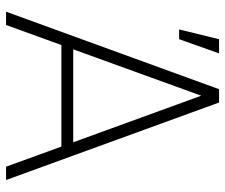

<svg xmlns="http://www.w3.org/2000/svg" viewBox="-76 -684 760 649"><g transform="rotate(90 304.5 -360.0)"><path d="M282 -720H327L589 0H544L289 -701H319L65 0H20ZM120 -227H488V-187H120ZM80 -585H113L161 -720H113Z"/></g></svg>

Font: Tap Sans
Style: Regular
Weight: 400
Designer: Tap Payments
Foundry: Tap Payments
Version: Version 1.001;Glyphs 3.1.2 (3151)